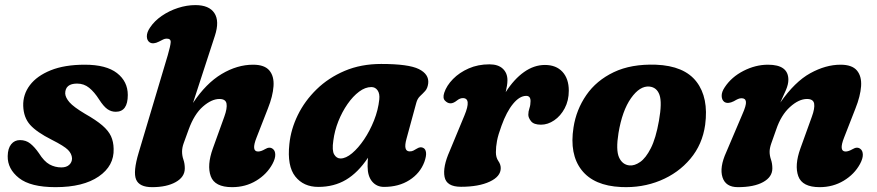

<svg xmlns="http://www.w3.org/2000/svg" viewBox="-20 -740 3529 773"><path d="M227 -66Q247.5 -66 258.8 -76.5Q270 -87 270 -102.5Q269 -121 253.8 -136.5Q238.5 -152 188 -177.5Q127.5 -208 101.2 -237.5Q75 -267 73.5 -313.5Q72 -359.5 100.2 -397Q128.5 -434.5 184.2 -457Q240 -479.5 321.5 -479.5Q407.5 -479.5 451 -445.8Q494.5 -412 494.5 -357.5Q494.5 -290 446 -290Q427.5 -290 412.2 -300.8Q397 -311.5 379 -339.5Q360 -369.5 339 -386.5Q318 -403.5 290.5 -403.5Q242.5 -403.5 242.5 -363.5Q243.5 -347 259.8 -328.2Q276 -309.5 322 -282Q367 -256.5 391.8 -235.2Q416.5 -214 426.8 -191.8Q437 -169.5 437.5 -141Q440 -72.5 377.5 -29.5Q315 13.5 203.5 13.5Q103 13.5 56.5 -23.2Q10 -60 11 -111.5Q11.5 -142.5 25 -159.2Q38.5 -176 60.5 -176Q84.5 -176 102 -162Q119.5 -148 136.5 -123.5Q157.5 -90 179.5 -78Q201.5 -66 227 -66Z M1077 -80Q1054.5 -38.5 1011.5 -12.5Q968.5 13.5 914.5 13.5Q844.5 13.5 828.5 -30.5Q812.5 -74.5 837 -142.5L883 -270Q895.5 -304.5 892 -323Q888.5 -341.5 863.5 -341.5Q832 -341.5 797 -311Q762 -280.5 739.5 -218.5Q726 -181.5 719.5 -163.5Q713 -145.5 713 -129.5Q713 -113 718.5 -97.2Q724 -81.5 724 -62Q724 -27.5 687.5 -7Q651 13.5 592.5 13.5Q541 13.5 528 -17.2Q515 -48 538.5 -126L655.5 -518Q666.5 -556 667.2 -570.2Q668 -584.5 651 -584.5Q644 -584.5 637.2 -581.2Q630.5 -578 620 -572.5Q596.5 -560.5 582.5 -569.5Q571.5 -577 571.2 -593.5Q571 -610 584 -629Q601.5 -655.5 631.2 -676Q661 -696.5 696.5 -708Q732 -719.5 766.5 -719.5Q822 -719.5 843.2 -687.2Q864.5 -655 845 -595.5L757 -325.5Q809.5 -404.5 872.2 -442Q935 -479.5 999 -479.5Q1045 -479.5 1064.5 -456.2Q1084 -433 1081.2 -393Q1078.5 -353 1058.5 -303L1013 -186.5Q990.5 -130 1019 -130Q1031 -130 1047 -139.5Q1066 -151 1079 -140Q1088 -133 1088.2 -117.2Q1088.5 -101.5 1077 -80Z M1616.5 -181Q1602.5 -130.5 1629.5 -130.5Q1638.5 -130.5 1644.5 -133.8Q1650.5 -137 1659 -142Q1673.5 -151 1685 -144Q1693.5 -139.5 1695.2 -125.8Q1697 -112 1688.5 -88Q1671.5 -42.5 1628.5 -15Q1585.5 12.5 1526 12.5Q1496.5 12.5 1478.2 -9.2Q1460 -31 1460 -70Q1460 -88.5 1461.5 -105Q1421.5 -45 1373 -16.2Q1324.5 12.5 1261.5 12.5Q1202 12.5 1168.8 -29.5Q1135.5 -71.5 1145 -160Q1151 -219.5 1179 -276.8Q1207 -334 1254.8 -380.5Q1302.5 -427 1368 -454.8Q1433.5 -482.5 1514.5 -482.5Q1625 -482.5 1666.5 -461.8Q1708 -441 1704 -404.5Q1701.5 -384.5 1691.8 -373.8Q1682 -363 1671.2 -353Q1660.5 -343 1656 -326ZM1322 -174Q1316 -134 1325.5 -118Q1335 -102 1351 -102Q1372.5 -102 1397.5 -123Q1422.5 -144 1445.8 -178.5Q1469 -213 1485.8 -255Q1502.5 -297 1507 -339.5Q1509.5 -363 1500.2 -376.2Q1491 -389.5 1475 -389.5Q1450.5 -389.5 1425.8 -371Q1401 -352.5 1379.2 -321.2Q1357.5 -290 1342.2 -251.8Q1327 -213.5 1322 -174Z M1792.5 -324Q1781.5 -324.5 1771.5 -334.8Q1761.5 -345 1768.5 -366.5Q1778 -395.5 1803.8 -421.8Q1829.5 -448 1867 -464.5Q1904.5 -481 1950.5 -481Q1985.5 -481 2004.2 -463.5Q2023 -446 2023 -417Q2023 -406.5 2021 -394.5Q2019 -382.5 2016 -369Q2049.5 -421.5 2089.8 -450Q2130 -478.5 2174 -478.5Q2219 -478.5 2244.5 -450.8Q2270 -423 2270 -375Q2270 -335 2253.5 -304Q2237 -273 2211.2 -255.5Q2185.5 -238 2158 -238Q2129 -238 2118 -252Q2107 -266 2107 -278Q2107 -291 2111.5 -304.2Q2116 -317.5 2116 -333Q2116 -354 2098.5 -354Q2072 -354 2045.8 -322.2Q2019.5 -290.5 1999 -233.5Q1985.5 -197 1981 -173Q1976.5 -149 1976.5 -127Q1976.5 -106 1986.2 -92Q1996 -78 1996 -63Q1996 -29.5 1951.8 -8.8Q1907.5 12 1836 12Q1777.5 12 1769.8 -28Q1762 -68 1790.5 -132L1850 -275.5Q1879 -345 1843.5 -345Q1832 -345 1820.5 -336Q1814.5 -331 1807 -327.2Q1799.5 -323.5 1792.5 -324Z M2621 -479.5Q2735 -475 2784.2 -410.8Q2833.5 -346.5 2819 -237.5Q2808 -158.5 2759.5 -100.8Q2711 -43 2638 -13Q2565 17 2480.5 13Q2371 8 2321.5 -55.5Q2272 -119 2289 -227Q2300 -298.5 2340.5 -357.2Q2381 -416 2451.2 -449.5Q2521.5 -483 2621 -479.5ZM2514 -74Q2534.5 -72 2557.2 -87.8Q2580 -103.5 2600.2 -143.2Q2620.5 -183 2633 -254Q2646 -327 2635.2 -357.8Q2624.5 -388.5 2594.5 -391.5Q2556 -395 2520.5 -344.8Q2485 -294.5 2470 -204Q2459 -136 2472.2 -106.5Q2485.5 -77 2514 -74Z M2896.5 -329.5Q2886 -337 2885.5 -353.5Q2885 -370 2898 -389Q2925 -430 2973.5 -454.8Q3022 -479.5 3072 -479.5Q3154 -479.5 3154 -419Q3154 -400.5 3144.2 -377.5Q3134.5 -354.5 3121.5 -327Q3180 -411 3242.2 -445.2Q3304.5 -479.5 3364 -479.5Q3410.5 -479.5 3430 -456.2Q3449.5 -433 3446.8 -393Q3444 -353 3424 -303L3378.5 -186.5Q3356 -130 3384.5 -130Q3396 -130 3412.5 -139.5Q3431.5 -151 3444.5 -140Q3453.5 -133 3453.8 -117.2Q3454 -101.5 3442.5 -80Q3420 -38.5 3376.8 -12.5Q3333.5 13.5 3280 13.5Q3210 13.5 3194 -30.5Q3178 -74.5 3202.5 -142.5L3248.5 -270Q3261 -304 3257.8 -322.8Q3254.5 -341.5 3229 -341.5Q3196 -341.5 3160.2 -309Q3124.5 -276.5 3105 -218.5Q3091 -180 3084.8 -161.5Q3078.5 -143 3078.5 -129Q3078.5 -113.5 3084 -97.5Q3089.5 -81.5 3089.5 -62Q3089.5 -27.5 3052.5 -7Q3015.5 13.5 2950.5 13.5Q2901.5 13.5 2888.8 -26.2Q2876 -66 2904 -127.5L2968 -278Q2985 -316 2983.2 -330.2Q2981.5 -344.5 2965.5 -344.5Q2958.5 -344.5 2951.5 -341.5Q2944.5 -338.5 2934.5 -332.5Q2911 -320.5 2896.5 -329.5Z"/></svg>

Font: Fraunces 9pt S100
Style: Bold Italic
Weight: 700
Italic angle: -16°
Version: Version 1.000; ttfautohint (v1.8.3)